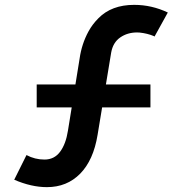

<svg xmlns="http://www.w3.org/2000/svg" viewBox="-20 -755 749 790"><path d="M173 15Q109 15 38.5 -15.5L89 -117Q123.5 -98.5 163 -98.5Q203.5 -98.5 227.2 -130.5Q251 -162.5 259.5 -217L307.5 -513.5Q316 -574 344 -625.5Q360 -655 385 -680Q439 -735 532 -735Q604.5 -735 670.5 -703.5L615.5 -604Q619 -604 613 -606.5Q587 -617.5 554.5 -621Q548.5 -621.5 544 -621.5Q504.5 -621.5 474.8 -601Q445 -580.5 437.5 -539L381.5 -200Q364.5 -96 310 -40.5Q255.5 15 173 15ZM599 -313H131V-407.5H599Z"/></svg>

Font: Vortex Mix
Style: Bold
Weight: 700
Designer: Mikhail Sharanda
Foundry: Mikhail Sharanda
Version: Version 4.504;Glyphs 3.1.2 (3151)